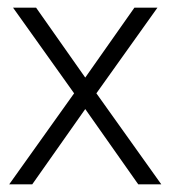

<svg xmlns="http://www.w3.org/2000/svg" viewBox="-20 -480 460 500"><path d="M340 0H400L231 -237L390 -460H330L202 -278L74 -460H14L173 -237L4 0H64L202 -196Z"/></svg>

Font: NM-font
Style: Light
Weight: 500
Designer: ""
Foundry: ""
Version: ""